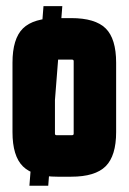

<svg xmlns="http://www.w3.org/2000/svg" viewBox="-20 -558 412 615"><path d="M216 -362Q216 -367 211 -367H161Q156 -367 156 -362V-130Q156 -125 161 -125H211Q216 -125 216 -130ZM20 -135V-357Q20 -434 53.5 -467Q87 -500 164 -500H208Q285 -500 318.5 -467Q352 -434 352 -357V-135Q352 -59 318.5 -25.5Q285 8 208 8H164Q87 8 53.5 -25Q20 -58 20 -135ZM74.2 36.9 119.3 -538.4H179.6L134.5 36.9Z"/></svg>

Font: Karantina
Style: Bold
Weight: 700
Designer: Rony Koch
Foundry: Rony Koch
Version: Version 1.000; ttfautohint (v1.8.3)